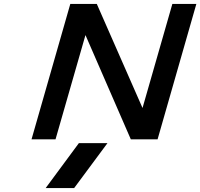

<svg xmlns="http://www.w3.org/2000/svg" viewBox="-20 -714 1026 984"><path d="M384.3 19.5H530.8L359.9 250H213.9ZM340.3 -693.8H476.1L710.4 -160.6L863.3 -693.8H986.3L787.6 0H650.4L418 -534.2L264.6 0H141.6Z"/></svg>

Font: Cantarell
Style: Bold Italic
Weight: 700
Italic angle: -16°
Designer: Dave Crossland
Version: Version 1.004